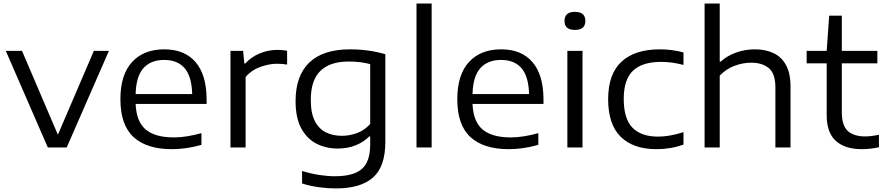

<svg xmlns="http://www.w3.org/2000/svg" viewBox="-20 -828 4966 1078"><path d="M248.5 0 12.5 -542.5H103.5L305 -71.5L507 -542.5H591.5L354.5 0Z M945 9.5Q804 9.5 730 -58.2Q656 -126 656 -271Q656 -408 721.2 -479.5Q786.5 -551 902.5 -551Q1017 -551 1078.5 -478.8Q1140 -406.5 1140 -268.5V-244.5H741.5Q745.5 -145 798.2 -100.8Q851 -56.5 956 -56.5Q992 -56.5 1031 -62.8Q1070 -69 1111 -80.5V-14.5Q1025 9.5 945 9.5ZM901.5 -491.5Q826.5 -491.5 785.2 -445.2Q744 -399 741.5 -300H1059Q1056.5 -398.5 1016.8 -445Q977 -491.5 901.5 -491.5Z M1274 0V-542.5H1345L1352 -471.5H1357.5Q1389 -507.5 1437.5 -527.8Q1486 -548 1536.5 -548Q1566 -548 1592 -543V-465.5Q1578 -468 1563.2 -469Q1548.5 -470 1533 -470Q1492 -470 1442.2 -452.5Q1392.5 -435 1359 -396V0Z M1864.5 230Q1821 230 1771 223.2Q1721 216.5 1676 202V132Q1727 147.5 1773.2 154.5Q1819.5 161.5 1860.5 161.5Q1964 161.5 2011.2 121Q2058.5 80.5 2058.5 -17.5V-62H2053.5Q2022 -30.5 1977 -12.2Q1932 6 1876 6Q1810 6 1756.5 -21.5Q1703 -49 1671.2 -107.8Q1639.5 -166.5 1639.5 -260Q1639.5 -403 1716.8 -477Q1794 -551 1945.5 -551Q2050.5 -551 2143.5 -523.5V-31.5Q2143.5 107.5 2074.2 168.8Q2005 230 1864.5 230ZM1899.5 -65.5Q1942.5 -65.5 1984.8 -81Q2027 -96.5 2058.5 -132V-468Q2035 -474.5 2004.2 -478.5Q1973.5 -482.5 1937.5 -482.5Q1832.5 -482.5 1778.8 -430Q1725 -377.5 1725 -267.5Q1725 -192.5 1747.8 -148.2Q1770.5 -104 1809.8 -84.8Q1849 -65.5 1899.5 -65.5Z M2318.5 0V-808H2403.5V0Z M2836.5 9.5Q2695.5 9.5 2621.5 -58.2Q2547.5 -126 2547.5 -271Q2547.5 -408 2612.8 -479.5Q2678 -551 2794 -551Q2908.5 -551 2970 -478.8Q3031.5 -406.5 3031.5 -268.5V-244.5H2633Q2637 -145 2689.8 -100.8Q2742.5 -56.5 2847.5 -56.5Q2883.5 -56.5 2922.5 -62.8Q2961.5 -69 3002.5 -80.5V-14.5Q2916.5 9.5 2836.5 9.5ZM2793 -491.5Q2718 -491.5 2676.8 -445.2Q2635.5 -399 2633 -300H2950.5Q2948 -398.5 2908.2 -445Q2868.5 -491.5 2793 -491.5Z M3165.5 0V-542.5H3250.5V0ZM3208 -660Q3149.5 -660 3149.5 -710.5Q3149.5 -761.5 3208 -761.5Q3266.5 -761.5 3266.5 -710.5Q3266.5 -660 3208 -660Z M3666 9.5Q3536 9.5 3465.2 -59.8Q3394.5 -129 3394.5 -271Q3394.5 -412 3469.2 -481.5Q3544 -551 3685 -551Q3720 -551 3754 -546.5Q3788 -542 3817.5 -533.5V-463.5Q3786.5 -471.5 3756.2 -476Q3726 -480.5 3691.5 -480.5Q3586 -480.5 3534 -431Q3482 -381.5 3482 -272.5Q3482 -161 3531.2 -111Q3580.5 -61 3674.5 -61Q3706 -61 3740.2 -66.8Q3774.5 -72.5 3817.5 -86V-16Q3746 9.5 3666 9.5Z M3936 0V-808H4021V-482H4026Q4064.5 -516 4114.2 -533.5Q4164 -551 4219 -551Q4278 -551 4323 -529.8Q4368 -508.5 4393.2 -462.5Q4418.5 -416.5 4418.5 -341V0H4333.5V-337Q4333.5 -415 4296.5 -445.5Q4259.5 -476 4197.5 -476Q4150.5 -476 4103.8 -458.5Q4057 -441 4021 -403.5V0Z M4818.5 9.5Q4724 9.5 4672.8 -37Q4621.5 -83.5 4621.5 -181.5V-472.5H4509V-542.5H4621.5L4635.5 -740H4706.5V-542.5H4906V-472.5H4706.5V-197.5Q4706.5 -123.5 4740 -92.8Q4773.5 -62 4838 -62Q4870.5 -62 4915 -71.5V-1.5Q4867 9.5 4818.5 9.5Z"/></svg>

Font: Encode Sans Expanded Expanded
Style: Regular
Weight: 400
Width: 7
Designer: Multiple Designers
Foundry: Impallari Type
Version: Version 3.000; ttfautohint (v1.8.3) -l 8 -r 50 -G 200 -x 14 